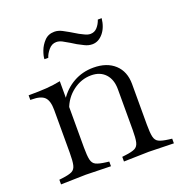

<svg xmlns="http://www.w3.org/2000/svg" viewBox="-123 -779 841 889"><g transform="rotate(-20 297.5 -334.5)"><path d="M338 3V-20L354 -22Q387 -26 402 -33.5Q417 -41 421.5 -61Q426 -81 426 -121V-321Q426 -369 400.5 -396.5Q375 -424 331 -424Q282 -424 241 -393Q200 -362 183 -313L181 -359Q210 -404 254.5 -429Q299 -454 353 -454Q419 -454 457.5 -418.5Q496 -383 496 -321V-121Q496 -81 500.5 -61Q505 -41 520.5 -33.5Q536 -26 568 -22L584 -20V3L461 0ZM28 3V-20L44 -22Q77 -26 92 -33.5Q107 -41 111.5 -61Q116 -81 116 -121V-332Q116 -377 98 -395Q80 -413 35 -413H28V-436Q80 -436 116 -438.5Q152 -441 186 -448V-366V-363V-121Q186 -81 190.5 -61Q195 -41 210.5 -33.5Q226 -26 258 -22L274 -20V3L151 0ZM387 -557Q368 -557 350 -566Q332 -575 319 -582L293 -598Q275 -609 260.5 -616.5Q246 -624 232 -624Q210 -624 194 -605Q178 -586 173 -568H154Q154 -583 163 -607.5Q172 -632 191 -652Q210 -672 240 -672Q259 -672 278 -662Q297 -652 307 -646L344 -624Q352 -620 367 -612.5Q382 -605 395 -605Q415 -605 428.5 -620Q442 -635 449 -656H468Q463 -611 440 -584Q417 -557 387 -557Z"/></g></svg>

Font: Baskervville SC
Style: Regular
Weight: 400
Designer: Alexis Faudot, Rémi Forte, Morgane Pierson, Rafael Ribas, Tanguy Vanlaeys, Rosalie Wagner, Thomas Huot-Marchand
Foundry: ANRT
Version: Version 1.100